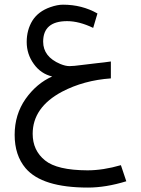

<svg xmlns="http://www.w3.org/2000/svg" viewBox="-20 -514 612 832"><path d="M121.6 65.9Q121.6 138.2 175.3 181.2Q227.5 223.6 358.9 224.1Q426.8 224.1 503.9 201.7L527.3 271.5Q438.5 298.8 361.3 298.8Q162.1 298.8 90.8 214.8Q43.5 158.7 43.5 70.3Q43.5 -17.6 90.8 -85.4Q138.7 -152.8 206.1 -182.6Q156.7 -194.3 126.5 -236.8Q95.7 -279.3 95.7 -332Q95.7 -384.3 120.6 -424.8Q146 -464.8 197.8 -482.9Q228.5 -493.7 252.9 -493.7Q335.4 -493.7 402.3 -455.6L383.8 -393.1Q322.8 -422.4 271 -422.4Q167 -422.4 167 -333.5Q167 -268.1 241.2 -236.8Q263.7 -227.5 281.2 -227.5Q298.8 -227.5 334.5 -232.4Q369.6 -236.8 399.9 -240.2Q430.2 -243.2 460.4 -247.6V-174.3Q343.3 -166 249 -116.7Q121.6 -48.8 121.6 65.9Z"/></svg>

Font: Elshan
Style: Regular
Weight: 400
Foundry: DejaVu fonts team - Redesigned by Saber Rastikerdar (Samim font) - Edited by Jalil Hamdollahi
Version: Version 0.9.9; ttfautohint (v1.4.1.5-446e)